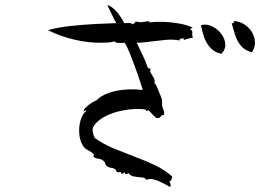

<svg xmlns="http://www.w3.org/2000/svg" viewBox="-20 -739 1040 764"><path d="M748 -589Q741 -588 729 -585.5Q717 -583 715 -580Q710 -580 711 -583Q712 -586 712 -586Q711 -586 708 -586Q703 -586 698.5 -585Q694 -584 695 -578Q667 -583 641.5 -580.5Q616 -578 591 -575Q574 -573 557.5 -571Q541 -569 524 -569Q532 -551 546 -523Q560 -495 568 -470Q570 -466 574 -466.5Q578 -467 579 -464Q576 -456 579.5 -449.5Q583 -443 587 -437Q591 -431 594 -424Q597 -417 594 -408Q599 -406 604 -394.5Q609 -383 613.5 -371Q618 -359 621 -353Q624 -347 624.5 -341Q625 -335 625 -329Q625 -325 625 -321Q625 -317 626 -314Q627 -311 628 -308.5Q629 -306 630 -304Q632 -298 633 -293Q634 -288 632 -281Q627 -282 624.5 -280.5Q622 -279 620 -276Q618 -273 614 -270.5Q610 -268 601 -270Q592 -277 583.5 -287.5Q575 -298 568 -301Q566 -297 562.5 -298Q559 -299 560 -303Q536 -307 505.5 -304.5Q475 -302 445 -294Q416 -286 391.5 -272Q367 -258 354 -239Q347 -229 349 -215.5Q351 -202 357 -190Q392 -165 433.5 -148Q475 -131 517 -115Q558 -100 596 -82Q634 -64 665 -37Q664 -31 662.5 -25Q661 -19 654 -18Q655 -16 656 -14Q658 -9 659 -4.5Q660 0 657 5Q654 4 648 0Q637 -6 621 -14Q605 -22 589.5 -25.5Q574 -29 562 -23Q559 -32 544.5 -33Q530 -34 514.5 -36.5Q499 -39 490 -51Q488 -46 482 -46.5Q476 -47 476 -54Q476 -54 472.5 -50.5Q469 -47 462 -48Q462 -54 460 -54.5Q458 -55 455 -54Q449 -53 446 -54Q444 -55 442.5 -59.5Q441 -64 440 -65Q430 -71 421 -71.5Q412 -72 402 -81Q400 -83 398.5 -89Q397 -95 393 -98Q384 -106 371.5 -107.5Q359 -109 352 -115Q352 -115 353 -118.5Q354 -122 352 -126Q345 -134 331.5 -140.5Q318 -147 310 -159Q298 -178 295.5 -206Q293 -234 300.5 -260Q308 -286 324 -298Q322 -302 315 -297Q314 -296 313 -295Q311 -301 321 -311Q331 -321 344 -329.5Q357 -338 363 -339Q388 -365 438.5 -376.5Q489 -388 548 -381Q540 -409 526.5 -447Q513 -485 499.5 -519.5Q486 -554 476 -569Q470 -568 454.5 -568Q439 -568 435 -575Q428 -571 412 -570Q396 -569 382 -569Q332 -568 275 -581.5Q218 -595 171 -619Q210 -630 260 -635.5Q310 -641 359 -643.5Q408 -646 443 -647Q433 -664 424.5 -682.5Q416 -701 407 -719Q427 -713 445 -691.5Q463 -670 474 -647Q477 -647 481 -647Q491 -648 497 -647.5Q503 -647 507 -642Q508 -643 512 -645Q519 -648 518 -653Q525 -653 531 -652Q537 -651 540 -650Q543 -650 551 -652Q559 -653 566.5 -654Q574 -655 576 -650Q599 -653 630 -652Q661 -651 692.5 -645.5Q724 -640 745 -630Q746 -627 741 -626Q737 -624 737 -622Q744 -618 745 -614Q746 -610 745 -605Q745 -602 745 -598Q745 -594 748 -589ZM982 -531Q955 -538 939.5 -556Q924 -574 916 -598.5Q908 -623 902 -647Q913 -644 910 -655Q931 -655 950.5 -643Q970 -631 982 -612Q993 -594 994.5 -572.5Q996 -551 982 -531ZM861 -525Q834 -530 817 -549Q800 -568 791.5 -593Q783 -618 780 -639Q802 -645 824.5 -634Q847 -623 861 -603Q875 -585 876.5 -563.5Q878 -542 861 -525Z"/></svg>

Font: Yuji Boku
Style: Regular
Weight: 400
Designer: Kataoka Yuji
Foundry: Kinuta Font Factory
Version: Version 3.002